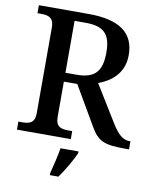

<svg xmlns="http://www.w3.org/2000/svg" viewBox="-99 -789 876 1085"><g transform="rotate(10 339.0 -246.5)"><path d="M35 0H344V-46H321C282 -46 249 -53 249 -110V-313H326L456 -90C500 -14 535 0 658 0H678V-46H675C634 -46 606 -72 572 -126L441 -339C510 -364 584 -417 584 -524C584 -650 500 -714 321 -714H35V-668H57C96 -668 129 -660 129 -603V-110C129 -53 96 -46 57 -46H35ZM314 -364H249V-662H312C417 -662 457 -622 457 -517C457 -415 423 -364 314 -364ZM263 208V221H312C342 179 381 113 399 71V61H296C288 108 274 165 263 208Z"/></g></svg>

Font: Noto Serif Oriya Medium
Style: Regular
Weight: 500
Designer: David Williams
Foundry: Google LLC, David Williams
Version: Version 1.051